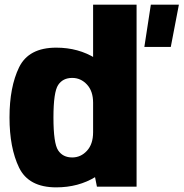

<svg xmlns="http://www.w3.org/2000/svg" viewBox="-20 -805 792 828"><path d="M602.5 -602.5H716.5L751.5 -785H630.5ZM398 0H569V-785H381.5V-83ZM222.5 3Q318.5 3 392.5 -42.5Q466.5 -88 466.5 -158.5L381.5 -235Q381.5 -183.5 355 -154.8Q328.5 -126 291.5 -126Q251 -126 230.8 -156.5Q210.5 -187 210.5 -298Q210.5 -408 230.8 -438.5Q251 -469 291.5 -469Q328.5 -469 355 -440.5Q381.5 -412 381.5 -362L466.5 -436.5Q466.5 -506.5 392.5 -553Q318.5 -599.5 222.5 -599.5Q103.5 -599.5 62.2 -514.5Q21 -429.5 21 -298.5Q21 -167.5 62.2 -82.2Q103.5 3 222.5 3Z"/></svg>

Font: Anybody SemiCondensed ExtraBold
Style: Regular
Weight: 800
Width: 4
Version: Version 1.113;gftools[0.9.25]